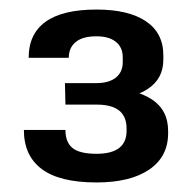

<svg xmlns="http://www.w3.org/2000/svg" viewBox="-20 -806 401 402"><path d="M182 -424Q105 -424 67.5 -452Q30 -480 30 -534H117Q117 -508 132 -496Q147 -484 182 -484Q245 -484 245 -532V-537Q245 -562 229.5 -574.5Q214 -587 182 -587H117L116 -632H182Q208 -632 222.5 -643.5Q237 -655 237 -676V-686Q237 -707 222.5 -718.5Q208 -730 182 -730Q153 -730 138.5 -718Q124 -706 124 -685H40Q40 -735 75.5 -760.5Q111 -786 182 -786Q249 -786 285.5 -761.5Q322 -737 322 -690V-681Q322 -641 289 -619.5Q256 -598 202 -598V-621Q262 -621 297 -598.5Q332 -576 332 -532V-527Q332 -478 292.5 -451Q253 -424 182 -424Z"/></svg>

Font: Pathway Extreme Medium
Style: Regular
Weight: 500
Designer: Eduardo Rodriguez Tunni
Foundry: Eduardo Rodriguez Tunni
Version: Version 1.001;gftools[0.9.26]